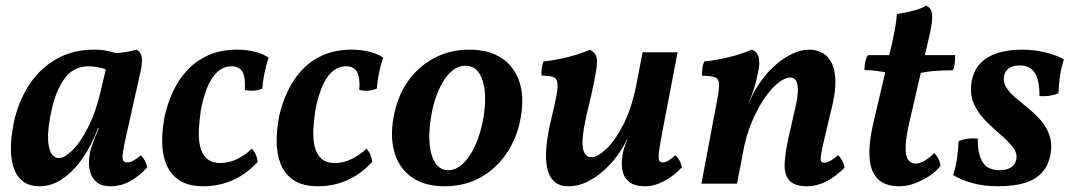

<svg xmlns="http://www.w3.org/2000/svg" viewBox="-20 -640 3740 669"><path d="M456 -467Q465 -462 470 -453Q475 -444 474.5 -425.5Q474 -407 466 -374L418 -159Q406 -105 407 -89.5Q408 -74 423 -74Q433 -74 444 -80Q455 -86 471 -99Q479 -91 485 -79.5Q491 -68 493 -57Q466 -27 434 -9Q402 9 365 9Q335 9 319 -3.5Q303 -16 296 -35.5Q289 -55 290 -77.5Q291 -100 296 -119Q300 -130 305 -145Q310 -160 316.5 -175Q323 -190 328 -202L362 -360L339 -454Q372 -453 402 -456.5Q432 -460 456 -467ZM392 -452 358 -394Q345 -401 325.5 -405Q306 -409 289 -409Q235 -409 204 -365Q173 -321 159 -253Q142 -173 150 -131Q158 -89 186 -89Q204 -89 232 -116Q260 -143 288 -198.5Q316 -254 334 -336L353 -416L394 -409L343 -193H321Q301 -137 269.5 -91Q238 -45 199.5 -18Q161 9 118 9Q84 9 62 -6.5Q40 -22 29 -51.5Q18 -81 18 -122Q18 -163 28 -212Q43 -284 80 -342Q117 -400 175 -433.5Q233 -467 308 -467Q332 -467 354.5 -462.5Q377 -458 392 -452Z M689 9Q636 9 604.5 -12Q573 -33 559 -68.5Q545 -104 545 -147.5Q545 -191 554 -236Q564 -281 583.5 -322.5Q603 -364 633.5 -396.5Q664 -429 707 -448Q750 -467 808 -467Q840 -467 869 -459.5Q898 -452 916 -439Q907 -413 901.5 -385Q896 -357 894 -331Q868 -320 833 -326Q836 -370 825 -389.5Q814 -409 787 -409Q758 -409 736.5 -388.5Q715 -368 701.5 -333.5Q688 -299 680 -257Q675 -224 673 -191Q671 -158 677 -131Q683 -104 700 -88Q717 -72 748 -72Q778 -72 806.5 -86Q835 -100 858 -122Q867 -112 871.5 -101Q876 -90 878 -76Q836 -31 788.5 -11Q741 9 689 9Z M1088 9Q1035 9 1003.5 -12Q972 -33 958 -68.5Q944 -104 944 -147.5Q944 -191 953 -236Q963 -281 982.5 -322.5Q1002 -364 1032.5 -396.5Q1063 -429 1106 -448Q1149 -467 1207 -467Q1239 -467 1268 -459.5Q1297 -452 1315 -439Q1306 -413 1300.5 -385Q1295 -357 1293 -331Q1267 -320 1232 -326Q1235 -370 1224 -389.5Q1213 -409 1186 -409Q1157 -409 1135.5 -388.5Q1114 -368 1100.5 -333.5Q1087 -299 1079 -257Q1074 -224 1072 -191Q1070 -158 1076 -131Q1082 -104 1099 -88Q1116 -72 1147 -72Q1177 -72 1205.5 -86Q1234 -100 1257 -122Q1266 -112 1270.5 -101Q1275 -90 1277 -76Q1235 -31 1187.5 -11Q1140 9 1088 9Z M1529 9Q1460 9 1415.5 -22Q1371 -53 1355 -107Q1339 -161 1351 -230Q1364 -303 1400.5 -355.5Q1437 -408 1492.5 -437.5Q1548 -467 1616 -467Q1684 -467 1728 -437.5Q1772 -408 1789.5 -356Q1807 -304 1795 -234Q1783 -162 1746 -107Q1709 -52 1654 -21.5Q1599 9 1529 9ZM1542 -47Q1569 -47 1593 -69.5Q1617 -92 1635.5 -132.5Q1654 -173 1664 -227Q1678 -308 1661.5 -359.5Q1645 -411 1602 -411Q1561 -411 1529 -363.5Q1497 -316 1483 -239Q1473 -182 1477 -138.5Q1481 -95 1497.5 -71Q1514 -47 1542 -47Z M1961 9Q1928 9 1910 -8.5Q1892 -26 1886 -57Q1880 -88 1884 -129Q1888 -170 1899 -218Q1913 -275 1919 -307.5Q1925 -340 1921.5 -354.5Q1918 -369 1905 -372.5Q1892 -376 1867 -377Q1866 -388 1867.5 -401.5Q1869 -415 1874 -426Q1897 -428 1927.5 -434Q1958 -440 1987.5 -449Q2017 -458 2036 -467Q2048 -459 2054.5 -450Q2061 -441 2060 -420Q2059 -399 2050.5 -356.5Q2042 -314 2024 -240Q2012 -187 2010 -154.5Q2008 -122 2016.5 -107Q2025 -92 2041 -92Q2061 -92 2091.5 -120Q2122 -148 2152.5 -207Q2183 -266 2200 -359L2219 -458H2341L2293 -208Q2281 -146 2277 -117.5Q2273 -89 2276.5 -81.5Q2280 -74 2290 -74Q2306 -74 2333 -99Q2341 -92 2347.5 -80.5Q2354 -69 2356 -57Q2329 -28 2295 -9.5Q2261 9 2228 9Q2191 9 2172 -6.5Q2153 -22 2148.5 -47.5Q2144 -73 2150 -105Q2152 -116 2156 -128Q2160 -140 2166 -153H2164Q2150 -123 2128.5 -94.5Q2107 -66 2080 -42.5Q2053 -19 2023 -5Q1993 9 1961 9Z M2424 0 2477 -282Q2486 -325 2485.5 -345Q2485 -365 2471.5 -370.5Q2458 -376 2426 -376Q2426 -389 2427.5 -402.5Q2429 -416 2434 -426Q2458 -428 2489 -434Q2520 -440 2550 -449Q2580 -458 2600 -467Q2617 -460 2622.5 -444Q2628 -428 2624 -402Q2617 -363 2608.5 -335Q2600 -307 2587 -278L2568 -104L2548 0ZM2800 -467Q2821 -467 2841 -458Q2861 -449 2874.5 -427Q2888 -405 2890.5 -367Q2893 -329 2880 -272L2854 -163Q2844 -121 2841 -102Q2838 -83 2841 -78Q2844 -73 2852 -73Q2861 -73 2874.5 -80.5Q2888 -88 2900 -99Q2909 -91 2915 -79.5Q2921 -68 2923 -56Q2890 -23 2857.5 -7Q2825 9 2793 9Q2747 9 2729.5 -12Q2712 -33 2714 -70.5Q2716 -108 2727 -158L2750 -260Q2760 -301 2760 -325.5Q2760 -350 2753 -360Q2746 -370 2734 -370Q2716 -370 2692.5 -352Q2669 -334 2645 -299.5Q2621 -265 2600 -216Q2579 -167 2568 -104L2563 -226L2603 -311Q2617 -338 2638 -366Q2659 -394 2685.5 -416.5Q2712 -439 2741.5 -453Q2771 -467 2800 -467Z M3114 9Q3065 9 3039.5 -15.5Q3014 -40 3010 -88Q3006 -136 3022 -207L3081 -458Q3092 -504 3098 -537Q3104 -570 3105 -591Q3132 -595 3161 -602.5Q3190 -610 3207 -620Q3221 -615 3225.5 -601Q3230 -587 3226.5 -559Q3223 -531 3211 -484L3149 -216Q3136 -160 3135.5 -128Q3135 -96 3144.5 -83Q3154 -70 3170 -70Q3185 -70 3202.5 -80.5Q3220 -91 3235 -107Q3243 -100 3249.5 -87Q3256 -74 3257 -62Q3244 -44 3220 -28Q3196 -12 3168.5 -1.5Q3141 9 3114 9ZM3081 -385Q3058 -390 3034.5 -393Q3011 -396 2992 -396Q2992 -410 2995 -424.5Q2998 -439 3004 -448H3086ZM3181 -384 3187 -448H3308Q3308 -433 3306.5 -418.5Q3305 -404 3300 -395Q3261 -395 3232.5 -392.5Q3204 -390 3181 -384Z M3542 -467Q3582 -467 3622 -457.5Q3662 -448 3687 -433Q3670 -380 3668 -315Q3654 -309 3637 -306.5Q3620 -304 3602 -305Q3602 -362 3585 -387Q3568 -412 3534 -412Q3510 -412 3496 -402.5Q3482 -393 3479 -376Q3474 -355 3485.5 -336.5Q3497 -318 3518 -300Q3539 -282 3563 -262.5Q3587 -243 3607 -220Q3627 -197 3637 -167.5Q3647 -138 3640 -100Q3632 -61 3609 -37Q3586 -13 3548.5 -2Q3511 9 3457 9Q3405 9 3365 -3Q3325 -15 3301 -30Q3311 -61 3315 -90.5Q3319 -120 3320 -148Q3351 -161 3387 -157Q3386 -106 3403 -76.5Q3420 -47 3463 -47Q3489 -47 3503 -57Q3517 -67 3521 -83Q3526 -106 3509 -127.5Q3492 -149 3465.5 -171.5Q3439 -194 3413 -220.5Q3387 -247 3372.5 -280.5Q3358 -314 3366 -359Q3374 -397 3397 -420.5Q3420 -444 3457 -455.5Q3494 -467 3542 -467Z"/></svg>

Font: Vollkorn SemiBold
Style: Italic
Weight: 600
Italic angle: -11°
Designer: Friedrich Althausen
Foundry: Friedrich Althausen
Version: Version 5.000